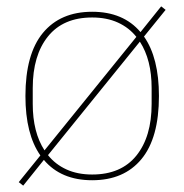

<svg xmlns="http://www.w3.org/2000/svg" viewBox="-20 -555 580 604"><path d="M39 18 107 -66Q60 -133 60 -253Q60 -385 115 -451.5Q170 -518 270 -518Q368 -518 422 -454L487 -535L501 -524L433 -440Q480 -373 480 -253Q480 -121 425 -54.5Q370 12 270 12Q172 12 118 -52L53 29ZM409 -439Q386 -468 351 -484Q316 -500 270 -500Q179 -500 131 -440.5Q83 -381 83 -278V-228Q83 -139 120 -82ZM270 -6Q361 -6 409 -65.5Q457 -125 457 -228V-278Q457 -367 420 -424L131 -67Q154 -38 189 -22Q224 -6 270 -6Z"/></svg>

Font: IBM Plex Serif Thin
Style: Regular
Weight: 100
Designer: Mike Abbink, Paul van der Laan, Pieter van Rosmalen
Foundry: Bold Monday
Version: Version 3.001